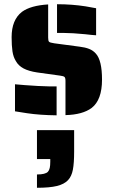

<svg xmlns="http://www.w3.org/2000/svg" viewBox="-20 -538 538 909"><path d="M383 -376Q321 -382 283 -382H250V-518Q321 -518 385 -508L435 -499V-371Q416 -372 383 -376ZM290 -155Q290 -170 285 -174Q280 -178 264 -180L156 -195Q116 -201 91.5 -214Q67 -227 55 -249Q43 -268 39 -295Q35 -322 35 -362Q35 -444 84 -482Q125 -512 208 -517V-360Q208 -345 212 -340.5Q216 -336 237 -333L357 -317Q383 -314 402 -306.5Q421 -299 434 -284Q463 -252 463 -161Q463 -65 414 -27Q371 5 290 7ZM108 -2 51 -11V-139Q91 -135 159 -131Q197 -129 213 -129H248V8Q168 7 108 -2ZM155 288Q195 288 207 275Q213 268 215.5 257Q218 246 218 228V215H155V78H331V180Q331 234 325 265.5Q319 297 302 315Q284 334 249.5 342.5Q215 351 155 351Z"/></svg>

Font: Saira Stencil One
Style: Regular
Weight: 400
Designer: Hector Gatti with collaboration of the Omnibus-Type team
Foundry: Omnibus-Type
Version: Version 1.004